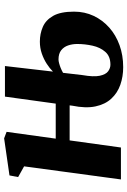

<svg xmlns="http://www.w3.org/2000/svg" viewBox="137 -744 618 932"><g transform="rotate(-90 446.0 -278.0)"><path d="M586 11Q540 11 500.2 -3Q460.5 -17 433 -46.8Q405.5 -76.5 395.5 -123.5Q385.5 -170.5 399 -236.5L400.5 -249H230.5L196 0H41L104.5 -470L52.5 -499L60.5 -541L240.5 -567L272 -555L239 -316.5H409L443 -563H591.5L564.5 -330Q580.5 -346 602.5 -360.2Q624.5 -374.5 651.8 -384Q679 -393.5 710 -393.5Q748 -393.5 781.2 -379.2Q814.5 -365 835 -329Q855.5 -293 855.5 -227.5Q855.5 -176 835 -132.5Q814.5 -89 778.2 -56.8Q742 -24.5 692.8 -6.8Q643.5 11 586 11ZM598 -51Q638.5 -51 660.2 -75.8Q682 -100.5 690.2 -137.8Q698.5 -175 698.5 -212Q698.5 -235.5 691.5 -256.2Q684.5 -277 668 -290Q651.5 -303 623.5 -303Q616 -303 605.5 -300.2Q595 -297.5 583 -292.8Q571 -288 558.5 -281Q555.5 -257.5 553 -234Q550.5 -210.5 547.5 -187Q538 -132.5 544.2 -103Q550.5 -73.5 565.8 -62.2Q581 -51 598 -51Z"/></g></svg>

Font: Merriweather 20pt Black
Style: Italic
Weight: 900
Italic angle: -7.8°
Version: Version 2.101